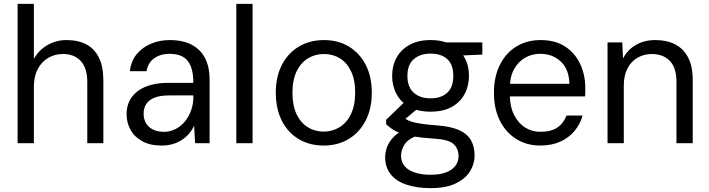

<svg xmlns="http://www.w3.org/2000/svg" viewBox="-20 -740 3665 992"><path d="M71 0V-720H155V-436Q181 -482 226 -507.5Q271 -533 323 -533Q384 -533 426.5 -510.5Q469 -488 491.5 -441.5Q514 -395 514 -324V0H431V-315Q431 -388 397.5 -424.5Q364 -461 305 -461Q264 -461 230 -441.5Q196 -422 175.5 -384Q155 -346 155 -291V0Z M815 12Q755 12 714.5 -10.5Q674 -33 654 -70Q634 -107 634 -149Q634 -201 660.5 -237.5Q687 -274 735 -293Q783 -312 848 -312H979Q979 -362 966.5 -395.5Q954 -429 927 -445.5Q900 -462 856 -462Q810 -462 777.5 -439.5Q745 -417 737 -372H651Q657 -425 686.5 -460.5Q716 -496 761 -514.5Q806 -533 856 -533Q927 -533 973 -507.5Q1019 -482 1041 -436.5Q1063 -391 1063 -330V0H988L983 -90Q973 -69 957.5 -50.5Q942 -32 921 -18Q900 -4 873.5 4Q847 12 815 12ZM827 -59Q860 -59 888.5 -74Q917 -89 937 -114.5Q957 -140 968 -171.5Q979 -203 979 -238V-247H855Q807 -247 777.5 -235Q748 -223 735 -201.5Q722 -180 722 -153Q722 -125 734 -104Q746 -83 770 -71Q794 -59 827 -59Z M1201 0V-720H1285V0Z M1652 12Q1579 12 1523 -21.5Q1467 -55 1436 -116.5Q1405 -178 1405 -261Q1405 -344 1436.5 -405Q1468 -466 1524.5 -499.5Q1581 -533 1654 -533Q1727 -533 1782.5 -499.5Q1838 -466 1869.5 -405Q1901 -344 1901 -261Q1901 -178 1869 -116.5Q1837 -55 1781 -21.5Q1725 12 1652 12ZM1652 -60Q1697 -60 1734 -82.5Q1771 -105 1793 -150Q1815 -195 1815 -261Q1815 -328 1793.5 -372.5Q1772 -417 1735.5 -439Q1699 -461 1654 -461Q1609 -461 1572 -439Q1535 -417 1513 -372.5Q1491 -328 1491 -261Q1491 -194 1512.5 -149.5Q1534 -105 1570.5 -82.5Q1607 -60 1652 -60Z M2205 232Q2135 232 2081.5 214.5Q2028 197 1999 161Q1970 125 1970 72Q1970 47 1979.5 20.5Q1989 -6 2012.5 -31Q2036 -56 2079 -76L2141 -42Q2085 -20 2068.5 9Q2052 38 2052 64Q2052 97 2071 119Q2090 141 2125 152Q2160 163 2205 163Q2250 163 2282 151.5Q2314 140 2331.5 118.5Q2349 97 2349 67Q2349 27 2322.5 3.5Q2296 -20 2219 -24Q2158 -28 2117 -35Q2076 -42 2050 -51.5Q2024 -61 2006.5 -73Q1989 -85 1975 -98V-121L2073 -216L2151 -190L2045 -101L2058 -138Q2069 -130 2079 -123.5Q2089 -117 2106 -111.5Q2123 -106 2154.5 -101Q2186 -96 2238 -92Q2309 -87 2351.5 -68Q2394 -49 2413 -16Q2432 17 2432 64Q2432 107 2408.5 145Q2385 183 2335 207.5Q2285 232 2205 232ZM2204 -163Q2140 -163 2096 -187Q2052 -211 2029 -253.5Q2006 -296 2006 -348Q2006 -401 2029 -442.5Q2052 -484 2096.5 -508.5Q2141 -533 2204 -533Q2269 -533 2313 -508.5Q2357 -484 2380 -442.5Q2403 -401 2403 -348Q2403 -296 2380 -253.5Q2357 -211 2313 -187Q2269 -163 2204 -163ZM2204 -232Q2260 -232 2291 -261Q2322 -290 2322 -348Q2322 -406 2291 -434.5Q2260 -463 2204 -463Q2151 -463 2118 -434.5Q2085 -406 2085 -348Q2085 -290 2117.5 -261Q2150 -232 2204 -232ZM2291 -450 2266 -521H2472V-458Z M2771 12Q2701 12 2647 -22Q2593 -56 2562.5 -117Q2532 -178 2532 -261Q2532 -343 2562.5 -404.5Q2593 -466 2647.5 -499.5Q2702 -533 2773 -533Q2849 -533 2900 -499.5Q2951 -466 2977.5 -409.5Q3004 -353 3004 -286Q3004 -276 3004 -266Q3004 -256 3003 -242H2595V-307H2922Q2920 -382 2877.5 -422Q2835 -462 2771 -462Q2729 -462 2693.5 -442Q2658 -422 2636 -382.5Q2614 -343 2614 -284V-256Q2614 -190 2636 -146.5Q2658 -103 2693.5 -81Q2729 -59 2771 -59Q2827 -59 2859.5 -81Q2892 -103 2907 -143H2990Q2978 -99 2948.5 -63.5Q2919 -28 2874.5 -8Q2830 12 2771 12Z M3119 0V-521H3195L3199 -438Q3222 -483 3265.5 -508Q3309 -533 3366 -533Q3425 -533 3468 -511Q3511 -489 3535 -443.5Q3559 -398 3559 -328V0H3475V-319Q3475 -390 3440.5 -425.5Q3406 -461 3347 -461Q3308 -461 3275 -442.5Q3242 -424 3222.5 -387.5Q3203 -351 3203 -298V0Z"/></svg>

Font: DM Sans 10pt
Style: Regular
Weight: 400
Version: Version 4.004;gftools[0.9.30]